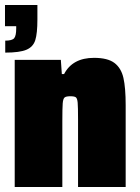

<svg xmlns="http://www.w3.org/2000/svg" viewBox="-20 -750 563 770"><path d="M45 -636V-645H0V-730H130V-672Q130 -616 121.5 -589Q113 -562 86 -550.5Q59 -539 1 -539V-587Q29 -587 37 -597Q45 -607 45 -636ZM39 -510H224L228 -453H237Q271 -518 357 -518Q412 -518 439 -497.5Q466 -477 475 -437.5Q484 -398 484 -328V0H293V-271Q293 -321 291.5 -338Q290 -355 284.5 -359.5Q279 -364 262 -364Q245 -364 239 -359Q233 -354 231.5 -335.5Q230 -317 230 -263V0H39Z"/></svg>

Font: Saira Semi Condensed Black
Style: Regular
Weight: 900
Width: 4
Designer: Hector Gatti with collaboration of the Omnibus-Type team
Foundry: Omnibus-Type
Version: Version 1.001; ttfautohint (v1.8)